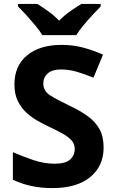

<svg xmlns="http://www.w3.org/2000/svg" viewBox="-20 -954 591 984"><path d="M511 -198Q511 -103 442.5 -46.5Q374 10 248 10Q135 10 46 -33V-174Q97 -152 151.5 -133.5Q206 -115 260 -115Q316 -115 339.5 -136.5Q363 -158 363 -191Q363 -218 344.5 -237Q326 -256 295 -272.5Q264 -289 224 -308Q199 -320 170 -336.5Q141 -353 114.5 -377.5Q88 -402 71 -437Q54 -472 54 -521Q54 -617 119 -670.5Q184 -724 296 -724Q352 -724 402.5 -711Q453 -698 508 -674L459 -556Q410 -576 371 -587Q332 -598 291 -598Q248 -598 225 -578Q202 -558 202 -526Q202 -488 236 -466Q270 -444 337 -412Q392 -386 430.5 -358Q469 -330 490 -292Q511 -254 511 -198ZM197 -774Q183 -797 160.5 -824Q138 -851 114.5 -877Q91 -903 72 -921V-934H171Q197 -918 227 -896.5Q257 -875 283 -848Q309 -875 340 -896.5Q371 -918 397 -934H496V-921Q478 -903 454 -877Q430 -851 407.5 -824Q385 -797 371 -774Z"/></svg>

Font: Noto Sans Bengali UI
Style: Bold
Weight: 700
Designer: Jelle Bosma - Monotype Design Team
Foundry: Monotype Imaging Inc.
Version: Version 2.003; ttfautohint (v1.8.4.7-5d5b)